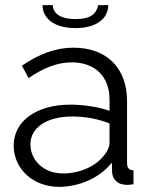

<svg xmlns="http://www.w3.org/2000/svg" viewBox="-20 -715 585 745"><path d="M273 -606C358 -606 400 -646 400 -695H361C354 -664 336 -641 273 -641C209 -641 185 -667 185 -695H145C145 -646 187 -606 273 -606ZM33 -150C33 -61 107 10 209 10C286 10 367 -24 414 -84L415 -46C416 -24 433 1 467 2C473 3 483 2 498 0V-54C481 -55 473 -63 473 -82V-323C473 -452 393 -530 265 -530C197 -530 132 -506 65 -460L91 -412C149 -452 203 -473 258 -473C350 -473 405 -417 405 -329V-285C362 -300 304 -309 253 -309C123 -309 33 -246 33 -150ZM382 -110C351 -70 290 -42 225 -42C145 -42 98 -97 98 -155C98 -221 163 -263 261 -263C310 -263 360 -254 405 -236V-160C405 -147 397 -127 382 -110Z"/></svg>

Font: FIGSv2-sans-serif
Style: Regular
Weight: 400
Designer: Matt McInerney, Pablo Impallari, Rodrigo Fuenzalida,Mirko Velimirovic
Foundry: Matt McInerney, Pablo Impallari, Rodrigo Fuenzalida
Version: Version 4.021;hotconv 1.0.109;makeotfexe 2.5.65596